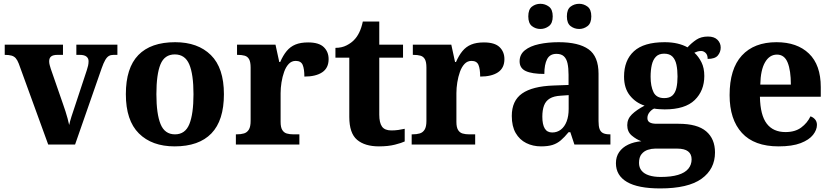

<svg xmlns="http://www.w3.org/2000/svg" viewBox="-20 -776 4469 1031"><path d="M80.8 -434.2Q73.4 -453.4 64.5 -463.5Q55.6 -473.6 41.6 -477.5Q27.6 -481.4 5.4 -481.4V-536H318.2V-481.4H288.8Q265.6 -481.4 254.8 -473Q244 -464.6 244 -447Q244 -436.8 246.8 -426.7Q249.6 -416.6 252.6 -406.8L318.2 -217.8Q325.6 -197.8 331.7 -177.9Q337.8 -158 343 -139.8Q348.2 -121.6 351.4 -104.8Q355.8 -125 363.9 -150.5Q372 -176 379.2 -196.6L446 -398.6Q450.6 -412.2 453.1 -423.9Q455.6 -435.6 455.6 -447.6Q455.6 -462.8 444.2 -472.1Q432.8 -481.4 407.8 -481.4H390V-536H610.4V-481.4H589.2Q574.8 -481.4 564.5 -475.4Q554.2 -469.4 545.1 -453.8Q536 -438.2 525.8 -409.2L383.2 0H238.8Z M917.6 10Q795.8 10 725.8 -59.6Q655.8 -129.2 655.8 -270.2Q655.8 -411.2 722.8 -480.3Q789.8 -549.4 920.6 -549.4Q1042.4 -549.4 1112.4 -480.3Q1182.4 -411.2 1182.4 -270.2Q1182.4 -129.2 1115.2 -59.6Q1048 10 917.6 10ZM919.6 -54.6Q974.6 -54.6 996.8 -109.5Q1019 -164.4 1019 -270.2Q1019 -377 996.3 -430.4Q973.6 -483.8 918.6 -483.8Q863.6 -483.8 841.7 -430.4Q819.8 -377 819.8 -270.2Q819.8 -164.4 842.2 -109.5Q864.6 -54.6 919.6 -54.6Z M1246.6 0V-54.6H1250.8Q1273.8 -54.6 1290.3 -59.6Q1306.8 -64.6 1316.3 -80.1Q1325.8 -95.6 1325.8 -126.6V-413.4Q1325.8 -443 1317.7 -457.7Q1309.6 -472.4 1294 -476.9Q1278.4 -481.4 1256.4 -481.4H1252.8V-536H1459.4L1479.6 -443H1484.6Q1500 -478.4 1519.4 -501.9Q1538.8 -525.4 1566.4 -536.8Q1594 -548.2 1634.6 -548.2Q1692.4 -548.2 1718.5 -523.1Q1744.6 -498 1744.6 -458.4Q1744.6 -410.8 1710.2 -387.8Q1675.8 -364.8 1614.4 -364.8Q1614.4 -405.8 1605.3 -427.4Q1596.2 -449 1567.8 -449Q1545.8 -449 1530.5 -432.8Q1515.2 -416.6 1505.8 -390.3Q1496.4 -364 1491.6 -333.9Q1486.8 -303.8 1486.8 -276V-121.6Q1486.8 -92.6 1495.7 -78.1Q1504.6 -63.6 1520 -59.1Q1535.4 -54.6 1555 -54.6H1587.6V0Z M2014.8 10Q1939 10 1897.3 -25.4Q1855.6 -60.8 1855.6 -148.4V-466.4H1781.2V-519Q1815.4 -519 1841.4 -532.5Q1867.4 -546 1882.2 -562.4Q1897.4 -577.6 1909.3 -602.2Q1921.2 -626.8 1928.2 -660.2H2016.6V-536H2144.2V-466.4H2016.6V-160.4Q2016.6 -116.8 2031.3 -96.2Q2046 -75.6 2081.6 -75.6Q2100.8 -75.6 2119.2 -78.2Q2137.6 -80.8 2153.2 -84.4V-16.4Q2137.2 -8.6 2101 0.7Q2064.8 10 2014.8 10Z M2190.6 0V-54.6H2194.8Q2217.8 -54.6 2234.3 -59.6Q2250.8 -64.6 2260.3 -80.1Q2269.8 -95.6 2269.8 -126.6V-413.4Q2269.8 -443 2261.7 -457.7Q2253.6 -472.4 2238 -476.9Q2222.4 -481.4 2200.4 -481.4H2196.8V-536H2403.4L2423.6 -443H2428.6Q2444 -478.4 2463.4 -501.9Q2482.8 -525.4 2510.4 -536.8Q2538 -548.2 2578.6 -548.2Q2636.4 -548.2 2662.5 -523.1Q2688.6 -498 2688.6 -458.4Q2688.6 -410.8 2654.2 -387.8Q2619.8 -364.8 2558.4 -364.8Q2558.4 -405.8 2549.3 -427.4Q2540.2 -449 2511.8 -449Q2489.8 -449 2474.5 -432.8Q2459.2 -416.6 2449.8 -390.3Q2440.4 -364 2435.6 -333.9Q2430.8 -303.8 2430.8 -276V-121.6Q2430.8 -92.6 2439.7 -78.1Q2448.6 -63.6 2464 -59.1Q2479.4 -54.6 2499 -54.6H2531.6V0Z M2885 10Q2841.6 10 2805.8 -7.8Q2770 -25.6 2749.1 -61.7Q2728.2 -97.8 2728.2 -153.4Q2728.2 -235.2 2783.6 -274Q2839 -312.8 2951.6 -316.8L3033 -319.8V-374.2Q3033 -410.8 3027.5 -435.7Q3022 -460.6 3007.9 -473.7Q2993.8 -486.8 2968.2 -486.8Q2932.6 -486.8 2917.8 -458.2Q2903 -429.6 2903 -379Q2836.4 -379 2803.3 -394.4Q2770.2 -409.8 2770.2 -446.6Q2770.2 -483.4 2798.5 -506.1Q2826.8 -528.8 2874.7 -539.1Q2922.6 -549.4 2980 -549.4Q3087 -549.4 3140.5 -511.3Q3194 -473.2 3194 -379.8V-125.4Q3194 -98 3199.7 -82.8Q3205.4 -67.6 3218.6 -61.1Q3231.8 -54.6 3254.2 -54.6H3257.8V0H3064.4L3042.6 -66H3033Q3011.4 -39.6 2991.7 -22.7Q2972 -5.8 2947.5 2.1Q2923 10 2885 10ZM2945.2 -64.6Q2972 -64.6 2992 -80.2Q3012 -95.8 3022.8 -124.2Q3033.6 -152.6 3033.6 -191V-265.2L2991.4 -262.2Q2954.2 -260.2 2932.4 -247.1Q2910.6 -234 2901.4 -209.6Q2892.2 -185.2 2892.2 -149.6Q2892.2 -107.6 2905.1 -86.1Q2918 -64.6 2945.2 -64.6ZM3090.2 -620.4Q3064 -620.4 3044 -635.8Q3024 -651.2 3024 -688Q3024 -725.4 3044 -740.5Q3064 -755.6 3090.2 -755.6Q3114.6 -755.6 3134.9 -740.5Q3155.2 -725.4 3155.2 -688Q3155.2 -651.2 3134.9 -635.8Q3114.6 -620.4 3090.2 -620.4ZM2881.8 -620.4Q2856.2 -620.4 2836.5 -635.8Q2816.8 -651.2 2816.8 -688Q2816.8 -725.4 2836.5 -740.5Q2856.2 -755.6 2881.8 -755.6Q2907 -755.6 2927.5 -740.5Q2948 -725.4 2948 -688Q2948 -651.2 2927.5 -635.8Q2907 -620.4 2881.8 -620.4Z M3525.2 235.8Q3405.8 235.8 3346.6 201Q3287.4 166.2 3287.4 100.2Q3287.4 65.8 3304.7 40.7Q3322 15.6 3352.8 0.8Q3383.6 -14 3423.8 -17.6Q3396.4 -27.8 3372.3 -48.2Q3348.2 -68.6 3348.2 -104Q3348.2 -137.4 3373.1 -161.7Q3398 -186 3441.2 -208.8Q3393.6 -224 3362.3 -263.2Q3331 -302.4 3331 -364.4Q3331 -452.2 3384.1 -500.8Q3437.2 -549.4 3549 -549.4Q3587.4 -549.4 3618 -542.1Q3648.6 -534.8 3671.8 -521.8Q3694 -546 3719.4 -562.9Q3744.8 -579.8 3781.6 -579.8Q3815.4 -579.8 3832.7 -562.3Q3850 -544.8 3850 -520.8Q3850 -496.4 3834.6 -478Q3819.2 -459.6 3780 -459.6Q3780 -481.4 3769 -491.8Q3758 -502.2 3744.8 -502.2Q3733.4 -502.2 3724.6 -499.2Q3715.8 -496.2 3708.6 -493Q3731.4 -472.2 3746.7 -441.6Q3762 -411 3762 -368.2Q3762 -289 3710.5 -238.8Q3659 -188.6 3549 -188.6Q3538.2 -188.6 3519.6 -189.8Q3501 -191 3492.6 -193Q3479.4 -187.6 3467.9 -173.5Q3456.4 -159.4 3456.4 -142Q3456.4 -125.8 3469 -118.6Q3481.6 -111.4 3505.4 -111.4H3623.4Q3724.4 -111.4 3771.9 -70.9Q3819.4 -30.4 3819.4 42.6Q3819.4 132 3747.2 183.9Q3675 235.8 3525.2 235.8ZM3527.8 174.2Q3584.4 174.2 3621.3 163Q3658.2 151.8 3676 130.3Q3693.8 108.8 3693.8 79.6Q3693.8 51.4 3674.7 36.7Q3655.6 22 3616.4 22H3497.8Q3479 22 3458.9 28.4Q3438.8 34.8 3425.1 51.4Q3411.4 68 3411.4 98.8Q3411.4 123.6 3425.2 140.5Q3439 157.4 3465.3 165.8Q3491.6 174.2 3527.8 174.2ZM3546.6 -249.2Q3575.8 -249.2 3591.1 -263.6Q3606.4 -278 3612.3 -304.3Q3618.2 -330.6 3618.2 -365Q3618.2 -400.8 3612.3 -428.6Q3606.4 -456.4 3590.9 -472.1Q3575.4 -487.8 3546.2 -487.8Q3518 -487.8 3502.2 -471.6Q3486.4 -455.4 3480 -427.4Q3473.6 -399.4 3473.6 -364Q3473.6 -313.2 3489.1 -281.2Q3504.6 -249.2 3546.6 -249.2Z M4160.8 10Q4030 10 3963.9 -62.3Q3897.8 -134.6 3897.8 -265.2Q3897.8 -406.2 3963.6 -477.8Q4029.4 -549.4 4149.6 -549.4Q4260.4 -549.4 4323.9 -488.3Q4387.4 -427.2 4387.4 -308.2V-256.4H4060.6Q4062.6 -157.2 4097.3 -112Q4132 -66.8 4198 -66.8Q4249.4 -66.8 4282.3 -91.2Q4315.2 -115.6 4332 -151.2Q4346.6 -146.6 4356.7 -134.8Q4366.8 -123 4366.8 -105.4Q4366.8 -78.6 4345.8 -51.8Q4324.8 -25 4279.5 -7.5Q4234.2 10 4160.8 10ZM4226.8 -321.8Q4226.8 -397.4 4209.5 -440.1Q4192.2 -482.8 4152.2 -482.8Q4112.2 -482.8 4088.2 -441.6Q4064.2 -400.4 4062.6 -321.8Z"/></svg>

Font: Noto Serif Hentaigana ExtraLight
Style: Regular
Weight: 200
Designer: Kazuhiro Yamada
Foundry: nipponia
Version: Version 1.000